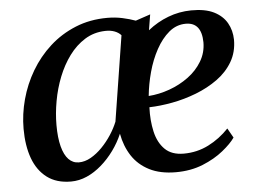

<svg xmlns="http://www.w3.org/2000/svg" viewBox="-45 -607 903 673"><g transform="rotate(-5 407.0 -270.5)"><path d="M506 -549 497 -494Q530 -520.5 568.8 -535.2Q607.5 -550 650 -550.5Q699 -551 729.8 -535.8Q760.5 -520.5 775.5 -494.2Q790.5 -468 791 -435Q791 -391.5 771 -357.5Q751 -323.5 717 -299Q683 -274.5 641 -258.2Q599 -242 556 -234Q513 -226 475 -225Q473 -178.5 482 -139Q491 -99.5 514.8 -76Q538.5 -52.5 581 -52.5Q628 -52.5 668.5 -73Q709 -93.5 740.5 -127L759.5 -93.5Q745.5 -73 715.5 -48.8Q685.5 -24.5 643 -7.2Q600.5 10 548 10Q493 10 454.8 -9.5Q416.5 -29 394.2 -63.2Q372 -97.5 364 -141.5Q351 -111 331 -83.5Q311 -56 286.5 -34.8Q262 -13.5 234.8 -1.5Q207.5 10.5 179 10.5Q128 10.5 94.8 -14.5Q61.5 -39.5 45.2 -84Q29 -128.5 29 -188Q29 -239.5 43 -291.2Q57 -343 84.5 -389.5Q112 -436 151.8 -472Q191.5 -508 242.8 -529Q294 -550 355.5 -550Q383 -550 408.2 -544.5Q433.5 -539 454 -531.5ZM352 -185 399.5 -485Q390.5 -495 376.5 -500.2Q362.5 -505.5 344 -505Q304 -504 272.2 -484.2Q240.5 -464.5 216.5 -432Q192.5 -399.5 176.5 -359Q160.5 -318.5 152.8 -275.2Q145 -232 145 -191Q145 -146.5 153 -115.8Q161 -85 176 -69.5Q191 -54 212 -54Q233.5 -54 254.5 -66Q275.5 -78 294.2 -97.2Q313 -116.5 328 -139.5Q343 -162.5 352 -185ZM627.5 -505.5Q594.5 -505.5 568.2 -483.5Q542 -461.5 522.5 -425.8Q503 -390 491.5 -347.8Q480 -305.5 476 -264.5Q512.5 -267 549.5 -280.2Q586.5 -293.5 616.8 -315.8Q647 -338 665.2 -368.5Q683.5 -399 683.5 -435.5Q683 -470.5 669 -488Q655 -505.5 627.5 -505.5Z"/></g></svg>

Font: Merriweather 60pt Medium
Style: Italic
Weight: 500
Italic angle: -7.8°
Version: Version 2.101